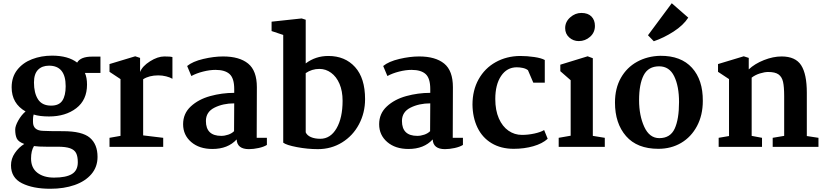

<svg xmlns="http://www.w3.org/2000/svg" viewBox="-20 -908 5105 1187"><path d="M457 -521Q478 -558 550 -558H601V-457H505Q518 -428 518 -385Q518 -290 451.5 -239Q385 -188 283 -188Q225 -188 188 -200Q184 -186 184 -171Q184 -156 184 -154Q184 -100 248 -99Q284 -97 369 -97Q488 -97 535.5 -56.5Q583 -16 583 62Q583 124 545 168.5Q507 213 441 236Q375 259 291 259Q184 259 116 225Q48 191 48 114Q48 73 72 38Q96 3 130 -18Q94 -31 84 -51.5Q74 -72 74 -107Q74 -129 93 -163Q112 -197 138 -219Q52 -268 52 -368Q52 -432 86.5 -476Q121 -520 178 -542Q235 -564 302 -564Q401 -564 457 -521ZM190 -398Q190 -333 215 -294Q240 -255 296 -255Q345 -255 365.5 -286Q386 -317 386 -375Q386 -502 283 -502Q240 -502 215 -476.5Q190 -451 190 -398ZM172 72Q172 130 211 160Q250 190 314 190Q388 190 424.5 168Q461 146 461 95Q461 59 450.5 38.5Q440 18 413 8.5Q386 -1 337 -1H267Q218 -1 190 -5Q172 24 172 72Z M725 -68V-419L657 -464V-512L816 -560L846 -550V-463Q860 -499 907.5 -529Q955 -559 996 -559Q1035 -559 1046 -555V-421Q1031 -430 1007 -436Q983 -442 959 -442Q902 -442 865 -418V-71L989 -56V0H657V-56Z M1568 -369 1567 -56H1630V-12Q1611 0 1579 7Q1547 14 1519 14Q1446 14 1443 -46Q1389 13 1293 13Q1212 13 1162 -30Q1112 -73 1112 -140Q1112 -206 1159.5 -250Q1207 -294 1279.5 -314Q1352 -334 1428 -334V-358Q1428 -424 1399.5 -450Q1371 -476 1312 -476Q1277 -476 1235.5 -465.5Q1194 -455 1163 -438L1137 -500Q1171 -528 1236.5 -543.5Q1302 -559 1359 -559Q1460 -559 1514 -515Q1568 -471 1568 -369ZM1253 -160Q1253 -68 1348 -68Q1369 -68 1391 -75.5Q1413 -83 1427 -97L1428 -269Q1359 -269 1306 -242.5Q1253 -216 1253 -160Z M1659 -716V-774L1845 -794L1870 -786V-516Q1931 -562 2010 -562Q2113 -562 2175 -493.5Q2237 -425 2237 -295Q2237 -211 2199.5 -140Q2162 -69 2095 -27.5Q2028 14 1945 14Q1881 14 1815.5 1.5Q1750 -11 1731 -26V-692ZM1960 -50Q2023 -50 2060.5 -114.5Q2098 -179 2098 -285Q2098 -345 2079 -389.5Q2060 -434 2027 -458Q1994 -482 1955 -482Q1908 -482 1870 -456V-90Q1878 -71 1902 -60.5Q1926 -50 1960 -50Z M2780 -369 2779 -56H2842V-12Q2823 0 2791 7Q2759 14 2731 14Q2658 14 2655 -46Q2601 13 2505 13Q2424 13 2374 -30Q2324 -73 2324 -140Q2324 -206 2371.5 -250Q2419 -294 2491.5 -314Q2564 -334 2640 -334V-358Q2640 -424 2611.5 -450Q2583 -476 2524 -476Q2489 -476 2447.5 -465.5Q2406 -455 2375 -438L2349 -500Q2383 -528 2448.5 -543.5Q2514 -559 2571 -559Q2672 -559 2726 -515Q2780 -471 2780 -369ZM2465 -160Q2465 -68 2560 -68Q2581 -68 2603 -75.5Q2625 -83 2639 -97L2640 -269Q2571 -269 2518 -242.5Q2465 -216 2465 -160Z M3348 -537V-397H3277L3244 -474Q3231 -484 3212 -488Q3193 -492 3175 -492Q3114 -492 3078 -438.5Q3042 -385 3042 -296Q3042 -226 3064 -176Q3086 -126 3123.5 -100Q3161 -74 3207 -74Q3245 -74 3284 -82.5Q3323 -91 3344 -104L3366 -50Q3333 -20 3277 -4Q3221 12 3156 12Q3077 12 3019.5 -22.5Q2962 -57 2932 -119Q2902 -181 2901 -261Q2901 -350 2939 -418Q2977 -486 3044 -523.5Q3111 -561 3195 -562Q3239 -562 3283 -555.5Q3327 -549 3348 -537Z M3658 -748Q3658 -707 3628 -680.5Q3598 -654 3558 -654Q3524 -654 3499 -676.5Q3474 -699 3474 -734Q3474 -773 3505 -800.5Q3536 -828 3574 -828Q3615 -828 3636.5 -806Q3658 -784 3658 -748ZM3645 -548V-68L3719 -56V0H3434V-56L3508 -69V-412L3444 -468V-508L3613 -560Z M3782 0ZM4325 -284Q4325 -196 4289 -128.5Q4253 -61 4191 -24.5Q4129 12 4050 12Q3919 12 3850.5 -66.5Q3782 -145 3782 -274Q3782 -362 3818.5 -426.5Q3855 -491 3918.5 -526Q3982 -561 4062 -563Q4190 -564 4258 -489Q4326 -414 4325 -284ZM3931 -289Q3931 -194 3963 -124Q3995 -54 4056 -54Q4124 -54 4151 -112.5Q4178 -171 4178 -277Q4178 -375 4148 -436.5Q4118 -498 4055 -498Q3988 -498 3959.5 -443Q3931 -388 3931 -289ZM4133 -888 4235 -799Q4205 -752 4144.5 -713Q4084 -674 4022 -653L3986 -690Z M4487 -67V-419L4419 -464V-512L4578 -560L4609 -550V-479Q4646 -514 4703 -536.5Q4760 -559 4812 -559Q4898 -559 4933 -504.5Q4968 -450 4968 -335V-67L5040 -56V0H4757V-56L4828 -68V-314Q4828 -371 4821 -402Q4814 -433 4793 -448Q4772 -463 4729 -463Q4707 -463 4678 -454Q4649 -445 4627 -428V-68L4691 -56V0H4423V-56Z"/></svg>

Font: Martel ExtraBold
Style: Regular
Weight: 800
Designer: Dan Reynolds
Foundry: Dan Reynolds
Version: Version 1.001; ttfautohint (v1.1) -l 5 -r 5 -G 72 -x 0 -D la